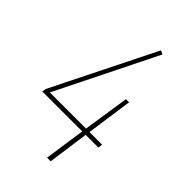

<svg xmlns="http://www.w3.org/2000/svg" viewBox="-205 -749 826 826"><g transform="rotate(45 207.5 -336.5)"><path d="M375 -207 372 -187H295L269 0H247L274 -187H31L34 -205L267 -673L284 -665L57 -207H277L309 -418H328L298 -207Z"/></g></svg>

Font: Fira Sans Extra Condensed Thin
Style: Italic
Weight: 250
Width: 3
Italic angle: -8°
Designer: Carrois Corporate & Edenspiekermann AG
Foundry: Carrois Corporate GbR & Edenspiekermann AG
Version: Version 4.203